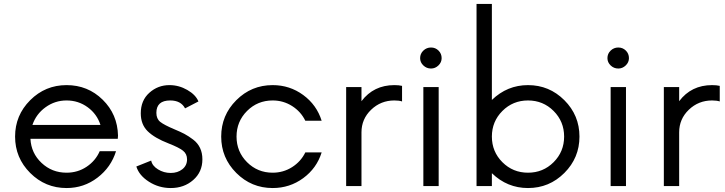

<svg xmlns="http://www.w3.org/2000/svg" viewBox="-20 -940 3662 970"><path d="M576.2 -255 575 -238.8H133.8Q137.5 -166.2 190 -116.9Q242.5 -67.5 316.2 -67.5Q372.5 -67.5 417.5 -97.5Q462.5 -127.5 483.8 -176.2H566.2Q541.2 -95 472.5 -42.5Q403.8 10 316.2 10Q208.8 10 132.5 -66.2Q56.2 -142.5 56.2 -250Q56.2 -357.5 132.5 -433.8Q208.8 -510 316.2 -510Q423.8 -510 498.8 -436.2Q573.8 -362.5 576.2 -255ZM316.2 -432.5Q257.5 -432.5 210 -398.1Q162.5 -363.8 143.8 -308.8H487.5Q470 -363.8 423.1 -398.1Q376.2 -432.5 316.2 -432.5Z M842.5 10Q782.5 10 732.5 -21.9Q682.5 -53.8 668.8 -98.8L743.8 -128.8Q748.8 -102.5 778.1 -84.4Q807.5 -66.2 842.5 -66.2Q877.5 -66.2 901.2 -85Q925 -103.8 925 -135Q925 -162.5 904.4 -178.8Q883.8 -195 832.5 -215Q761.2 -242.5 726.2 -276.9Q691.2 -311.2 691.2 -367.5Q691.2 -432.5 734.4 -471.2Q777.5 -510 836.2 -510Q883.8 -510 926.2 -485.6Q968.8 -461.2 982.5 -427.5L915 -392.5Q893.8 -432.5 840 -432.5Q770 -432.5 770 -370Q770 -340 789.4 -324.4Q808.8 -308.8 862.5 -286.2Q892.5 -273.8 912.5 -263.1Q932.5 -252.5 955.6 -235Q978.8 -217.5 990.6 -192.5Q1002.5 -167.5 1002.5 -135Q1002.5 -71.2 956.2 -30.6Q910 10 842.5 10Z M1357.5 10Q1250 10 1173.8 -66.2Q1097.5 -142.5 1097.5 -250Q1097.5 -357.5 1173.8 -433.8Q1250 -510 1357.5 -510Q1443.8 -510 1511.9 -460Q1580 -410 1605 -330H1522.5Q1500 -376.2 1455.6 -404.4Q1411.2 -432.5 1357.5 -432.5Q1281.2 -432.5 1228.1 -379.4Q1175 -326.2 1175 -250Q1175 -173.8 1228.1 -120.6Q1281.2 -67.5 1357.5 -67.5Q1411.2 -67.5 1455.6 -95.6Q1500 -123.8 1522.5 -170H1605Q1580 -90 1511.9 -40Q1443.8 10 1357.5 10Z M1972.5 -510Q1995 -510 2011.2 -506.2V-427.5Q1996.2 -432.5 1972.5 -432.5Q1903.8 -432.5 1855 -385.6Q1806.2 -338.8 1806.2 -271.2V0H1728.8V-500H1806.2V-428.8Q1867.5 -510 1972.5 -510Z M2157.5 -593.8Q2135 -593.8 2118.8 -609.4Q2102.5 -625 2102.5 -646.2Q2102.5 -668.8 2118.8 -684.4Q2135 -700 2157.5 -700Q2180 -700 2195.6 -684.4Q2211.2 -668.8 2211.2 -646.2Q2211.2 -625 2195 -609.4Q2178.8 -593.8 2157.5 -593.8ZM2118.8 0V-500H2196.2V0Z M2647.5 -510Q2755 -510 2831.2 -433.8Q2907.5 -357.5 2907.5 -250Q2907.5 -142.5 2831.2 -66.2Q2755 10 2647.5 10Q2542.5 10 2465 -65V0H2387.5V-920H2465V-435Q2542.5 -510 2647.5 -510ZM2518.1 -120.6Q2571.2 -67.5 2647.5 -67.5Q2723.8 -67.5 2776.9 -120.6Q2830 -173.8 2830 -250Q2830 -326.2 2776.9 -379.4Q2723.8 -432.5 2647.5 -432.5Q2571.2 -432.5 2518.1 -379.4Q2465 -326.2 2465 -250Q2465 -173.8 2518.1 -120.6Z M3103.8 -593.8Q3081.2 -593.8 3065 -609.4Q3048.8 -625 3048.8 -646.2Q3048.8 -668.8 3065 -684.4Q3081.2 -700 3103.8 -700Q3126.2 -700 3141.9 -684.4Q3157.5 -668.8 3157.5 -646.2Q3157.5 -625 3141.2 -609.4Q3125 -593.8 3103.8 -593.8ZM3065 0V-500H3142.5V0Z M3577.5 -510Q3600 -510 3616.2 -506.2V-427.5Q3601.2 -432.5 3577.5 -432.5Q3508.8 -432.5 3460 -385.6Q3411.2 -338.8 3411.2 -271.2V0H3333.8V-500H3411.2V-428.8Q3472.5 -510 3577.5 -510Z"/></svg>

Font: Now Alt
Style: Regular
Weight: 400
Designer: Alfredo Marco Pradil
Foundry: Alfredo Marco Pradil
Version: Version 1.002;PS 001.002;hotconv 1.0.88;makeotf.lib2.5.64775